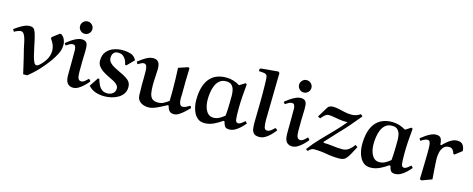

<svg xmlns="http://www.w3.org/2000/svg" viewBox="-42 -1331 4876 1981"><g transform="rotate(15 2396.5 -341.0)"><path d="M7.8 -386.2 -6.8 -411.1Q17.1 -428.2 43.9 -445.6Q70.8 -462.9 98.9 -474.9Q127 -486.8 151.9 -486.8Q163.1 -486.8 174.1 -484.4Q185.1 -481.9 192.9 -475.1Q206.1 -465.3 216.6 -434.6Q227.1 -403.8 236.1 -362.8Q245.1 -321.8 254.2 -278.3Q263.2 -234.9 272.7 -197.5Q282.2 -160.2 293.7 -136.5Q305.2 -112.8 319.8 -112.8Q335.9 -112.8 347.2 -124Q388.2 -159.2 414.6 -203.6Q440.9 -248 440.9 -301.8Q440.9 -330.6 428.5 -361.8Q416 -393.1 397 -416V-433.1L472.2 -490.2H484.9Q511.7 -474.1 524.4 -446Q537.1 -418 537.1 -389.2Q537.1 -338.4 514.2 -292.2Q491.2 -246.1 460.9 -204.1Q415 -141.1 373 -95.9Q331.1 -50.8 300 -24.4Q269 2 256.8 12.2H213.9Q207 -20 196.5 -64Q186 -107.9 175 -155.5Q164.1 -203.1 152.8 -245.1Q147 -269 141.6 -297.6Q136.2 -326.2 128.2 -352.1Q120.1 -377.9 108.2 -395Q96.2 -412.1 77.1 -412.1Q67.4 -412.1 46.1 -404.8Q24.9 -397.5 7.8 -386.2Z M651.9 -621.1Q651.9 -647.9 671.4 -667.5Q690.9 -687 717.8 -687Q744.6 -687 764.2 -667.5Q783.7 -647.9 783.7 -621.1Q783.7 -594.2 764.2 -574.7Q744.6 -555.2 717.8 -555.2Q690.9 -555.2 671.4 -574.7Q651.9 -594.2 651.9 -621.1ZM882.8 -119.1 899.9 -103V-91.8Q880.9 -68.8 855.7 -44.4Q830.6 -20 802.2 -3.4Q773.9 13.2 743.7 13.2Q725.6 13.2 709.7 5.6Q693.8 -2 683.6 -15.1Q670.4 -33.2 666.5 -59.1Q662.6 -85 663.6 -131.6Q664.6 -178.2 664.6 -253.9V-371.1Q663.6 -387.2 657.2 -403.6Q650.9 -419.9 629.9 -419.9Q613.8 -419.9 596.2 -410.4Q578.6 -400.9 560.5 -388.2L544.9 -410.2Q567.9 -429.2 595.2 -448Q622.6 -466.8 651.6 -480Q680.7 -493.2 710 -493.2Q725.1 -493.2 739 -487.5Q752.9 -481.9 759.8 -470.2Q765.6 -460.4 768.8 -445.3Q772 -430.2 772 -386.2Q772 -356.4 770.3 -325.7Q768.6 -294.9 768.6 -265.1Q768.6 -204.1 768.1 -161.1Q767.6 -118.2 776.6 -95Q785.6 -71.8 811.5 -71.8Q829.6 -71.8 848.6 -87.9Q867.7 -104 882.8 -119.1Z M1291.5 -425.8 1218.8 -352.1 1203.6 -356Q1200.7 -379.9 1189.2 -402.8Q1177.7 -425.8 1157.7 -441.4Q1137.7 -457 1105.5 -457Q1071.3 -457 1055.9 -437.5Q1040.5 -418 1040.5 -384.8Q1040.5 -356 1061 -334.5Q1081.5 -313 1111.1 -298.1Q1140.6 -283.2 1165.5 -271Q1211.4 -250 1240.5 -231.9Q1269.5 -213.9 1283.4 -192.4Q1297.4 -170.9 1297.4 -138.2Q1297.4 -99.1 1277.8 -70.1Q1258.3 -41 1226.3 -22Q1194.3 -2.9 1156 6.1Q1117.7 15.1 1080.6 15.1Q1031.7 15.1 987.1 1Q942.4 -13.2 907.7 -51.8L970.7 -146L985.4 -145Q993.2 -117.2 1005.9 -88.6Q1018.6 -60.1 1041.5 -41Q1064.5 -22 1102.5 -22Q1135.7 -22 1160.6 -41.5Q1185.5 -61 1185.5 -95.2Q1185.5 -109.4 1179.4 -120.1Q1173.3 -130.9 1162.6 -141.1Q1147.5 -155.3 1120.6 -168.2Q1093.8 -181.2 1063.7 -196Q1033.7 -210.9 1006.1 -229.5Q978.5 -248 960.9 -272.5Q943.4 -296.9 943.4 -331.1Q943.4 -388.2 971.9 -424.1Q1000.5 -460 1045.9 -477.1Q1091.3 -494.1 1142.6 -494.1Q1186.5 -494.1 1228 -481.9Q1269.5 -469.7 1291.5 -425.8Z M1740.2 -465.8 1843.3 -500 1855.5 -490.2Q1852.5 -422.4 1851.6 -354.2Q1850.6 -286.1 1850.6 -216.8Q1850.6 -207 1849.4 -186Q1848.1 -165 1850.3 -143.1Q1852.5 -121.1 1861.3 -105.5Q1870.1 -89.8 1891.6 -89.8Q1906.7 -89.8 1925 -98.9Q1943.4 -107.9 1959.5 -118.2H1969.2L1977.5 -98.1Q1956.5 -77.1 1929.4 -52Q1902.3 -26.9 1874.8 -9.5Q1847.2 7.8 1821.3 7.8Q1786.1 7.8 1770.3 -12.7Q1754.4 -33.2 1749.5 -61L1739.3 -66.9Q1710.4 -51.8 1677 -34.4Q1643.6 -17.1 1611.6 -4.6Q1579.6 7.8 1551.3 7.8Q1523.4 7.8 1498.8 0.5Q1474.1 -6.8 1454.6 -24.9Q1429.7 -47.9 1427.5 -90.3Q1425.3 -132.8 1425.3 -204.1Q1425.3 -221.2 1425.8 -237.5Q1426.3 -253.9 1426.3 -269Q1426.3 -308.1 1426.3 -342.5Q1426.3 -377 1418.2 -398.4Q1410.2 -419.9 1387.2 -419.9Q1374 -419.9 1357.2 -410.4Q1340.3 -400.9 1326.2 -393.1L1312.5 -418Q1335.4 -435.1 1361.3 -453.1Q1387.2 -471.2 1414.3 -483.6Q1441.4 -496.1 1466.3 -496.1Q1498.5 -496.1 1514.9 -482.7Q1531.2 -469.2 1536.9 -447.5Q1542.5 -425.8 1542.5 -400.9Q1542.5 -370.1 1538.8 -321Q1535.2 -272 1535.2 -226.1Q1535.2 -176.3 1541.7 -140.1Q1548.3 -104 1568.8 -85Q1589.4 -65.9 1631.3 -65.9Q1666.5 -65.9 1693.4 -80.6Q1720.2 -95.2 1745.1 -113.8Q1746.1 -142.6 1746.3 -173.8Q1746.6 -205.1 1746.6 -235.8Q1746.6 -294.9 1744.9 -352.8Q1743.2 -410.6 1740.2 -465.8Z M2455.1 -493.2 2469.2 -483.9Q2462.4 -416 2457.8 -347.4Q2453.1 -278.8 2453.1 -210.9Q2453.1 -144 2457 -108.6Q2460.9 -73.2 2486.3 -73.2Q2503.4 -73.2 2522.2 -87.6Q2541 -102.1 2556.2 -115.2L2575.2 -94.2Q2555.2 -70.3 2529.8 -45.7Q2504.4 -21 2474.4 -4.4Q2444.3 12.2 2410.2 12.2Q2376 12.2 2363.5 -10Q2351.1 -32.2 2348.1 -54.2L2335 -59.1Q2295.9 -30.3 2248 -7.6Q2200.2 15.1 2148.9 15.1Q2108.9 15.1 2081.5 -4.9Q2054.2 -24.9 2037.6 -56.9Q2021 -88.9 2014.2 -124.5Q2007.3 -160.2 2007.3 -190.9Q2007.3 -342.8 2068.8 -420.4Q2130.4 -498 2249 -498Q2290 -498 2326.2 -486.6Q2362.3 -475.1 2395 -455.1ZM2350.1 -331.1Q2350.1 -356.9 2344.2 -387Q2338.4 -417 2318.8 -438.5Q2299.3 -460 2258.3 -460Q2215.3 -460 2188.2 -437.5Q2161.1 -415 2146.2 -379.6Q2131.3 -344.2 2125.7 -304.2Q2120.1 -264.2 2120.1 -230Q2120.1 -204.1 2124.8 -175Q2129.4 -146 2141.4 -120.6Q2153.3 -95.2 2173.8 -79.1Q2194.3 -63 2225.1 -63Q2259.3 -63 2289.8 -80.1Q2320.3 -97.2 2342.3 -117.2Q2345.2 -139.2 2346.7 -176.5Q2348.1 -213.9 2349.1 -255.4Q2350.1 -296.9 2350.1 -331.1Z M2764.6 -685.1 2756.8 -231Q2756.8 -221.2 2756.3 -210.2Q2755.9 -199.2 2755.9 -188Q2755.9 -134.8 2762.5 -106.4Q2769 -78.1 2793.9 -78.1Q2814.9 -78.1 2834 -92.5Q2853 -106.9 2867.7 -123H2879.9L2896 -106.9Q2877 -82 2851.3 -55.4Q2825.7 -28.8 2795.7 -11Q2765.6 6.8 2732.9 6.8Q2689.9 6.8 2672.4 -13.2Q2654.8 -33.2 2651.4 -63Q2647.9 -92.8 2647.9 -124Q2647.9 -181.2 2649.9 -239Q2651.9 -296.9 2651.9 -357.9Q2651.9 -399.9 2651.9 -442.9Q2651.9 -485.8 2650.9 -526.9Q2649.9 -548.8 2649.4 -575Q2648.9 -601.1 2646 -613.8Q2640.1 -639.6 2614 -643.8Q2587.9 -647.9 2555.7 -648.9V-671.9L2567.9 -680.2L2752 -696.8Z M2991.7 -621.1Q2991.7 -647.9 3011.2 -667.5Q3030.8 -687 3057.6 -687Q3084.5 -687 3104 -667.5Q3123.5 -647.9 3123.5 -621.1Q3123.5 -594.2 3104 -574.7Q3084.5 -555.2 3057.6 -555.2Q3030.8 -555.2 3011.2 -574.7Q2991.7 -594.2 2991.7 -621.1ZM3222.7 -119.1 3239.7 -103V-91.8Q3220.7 -68.8 3195.6 -44.4Q3170.4 -20 3142.1 -3.4Q3113.8 13.2 3083.5 13.2Q3065.4 13.2 3049.6 5.6Q3033.7 -2 3023.4 -15.1Q3010.3 -33.2 3006.3 -59.1Q3002.4 -85 3003.4 -131.6Q3004.4 -178.2 3004.4 -253.9V-371.1Q3003.4 -387.2 2997.1 -403.6Q2990.7 -419.9 2969.7 -419.9Q2953.6 -419.9 2936 -410.4Q2918.5 -400.9 2900.4 -388.2L2884.8 -410.2Q2907.7 -429.2 2935.1 -448Q2962.4 -466.8 2991.5 -480Q3020.5 -493.2 3049.8 -493.2Q3064.9 -493.2 3078.9 -487.5Q3092.8 -481.9 3099.6 -470.2Q3105.5 -460.4 3108.6 -445.3Q3111.8 -430.2 3111.8 -386.2Q3111.8 -356.4 3110.1 -325.7Q3108.4 -294.9 3108.4 -265.1Q3108.4 -204.1 3107.9 -161.1Q3107.4 -118.2 3116.5 -95Q3125.5 -71.8 3151.4 -71.8Q3169.4 -71.8 3188.5 -87.9Q3207.5 -104 3222.7 -119.1Z M3687.5 -492.2 3708.5 -474.1Q3661.6 -416 3608.4 -355Q3555.2 -293.9 3502.4 -240.2L3388.2 -116.2L3392.6 -106.9Q3442.4 -106.9 3492.9 -99.9Q3543.5 -92.8 3592.3 -92.8Q3634.3 -92.8 3663.8 -116Q3693.4 -139.2 3715.3 -170.9L3740.2 -154.8L3694.3 -68.8Q3676.3 -34.7 3654.3 -13.4Q3632.3 7.8 3585.4 7.8Q3517.6 7.8 3450 -4.6Q3382.3 -17.1 3314.5 -17.1Q3294.4 -17.1 3280.3 -6.6Q3266.1 3.9 3257.3 14.2H3247.6L3233.4 2Q3284.2 -66.9 3343.8 -128.9Q3403.3 -190.9 3463.4 -252Q3523.4 -313 3575.2 -377Q3570.3 -377 3564.5 -376.5Q3558.6 -376 3553.2 -376Q3520 -376 3485.1 -381.6Q3450.2 -387.2 3420.2 -392.6Q3390.1 -397.9 3370.1 -397.9Q3347.2 -397.9 3326.2 -378.4Q3305.2 -358.9 3291.5 -341.8L3265.1 -354L3334.5 -467.8Q3342.3 -480 3357.4 -486.1Q3372.6 -492.2 3388.2 -492.2Q3420.4 -492.2 3453.4 -484.6Q3486.3 -477.1 3521.7 -469.5Q3557.1 -461.9 3593.3 -461.9Q3619.1 -461.9 3642.8 -470Q3666.5 -478 3687.5 -492.2Z M4227.1 -493.2 4241.2 -483.9Q4234.4 -416 4229.7 -347.4Q4225.1 -278.8 4225.1 -210.9Q4225.1 -144 4229 -108.6Q4232.9 -73.2 4258.3 -73.2Q4275.4 -73.2 4294.2 -87.6Q4313 -102.1 4328.1 -115.2L4347.2 -94.2Q4327.1 -70.3 4301.8 -45.7Q4276.4 -21 4246.3 -4.4Q4216.3 12.2 4182.1 12.2Q4147.9 12.2 4135.5 -10Q4123 -32.2 4120.1 -54.2L4106.9 -59.1Q4067.9 -30.3 4020 -7.6Q3972.2 15.1 3920.9 15.1Q3880.9 15.1 3853.5 -4.9Q3826.2 -24.9 3809.6 -56.9Q3793 -88.9 3786.1 -124.5Q3779.3 -160.2 3779.3 -190.9Q3779.3 -342.8 3840.8 -420.4Q3902.3 -498 4021 -498Q4062 -498 4098.1 -486.6Q4134.3 -475.1 4167 -455.1ZM4122.1 -331.1Q4122.1 -356.9 4116.2 -387Q4110.4 -417 4090.8 -438.5Q4071.3 -460 4030.3 -460Q3987.3 -460 3960.2 -437.5Q3933.1 -415 3918.2 -379.6Q3903.3 -344.2 3897.7 -304.2Q3892.1 -264.2 3892.1 -230Q3892.1 -204.1 3896.7 -175Q3901.4 -146 3913.3 -120.6Q3925.3 -95.2 3945.8 -79.1Q3966.3 -63 3997.1 -63Q4031.2 -63 4061.8 -80.1Q4092.3 -97.2 4114.3 -117.2Q4117.2 -139.2 4118.7 -176.5Q4120.1 -213.9 4121.1 -255.4Q4122.1 -296.9 4122.1 -331.1Z M4573.7 -33.2 4467.8 5.9 4447.8 -1Q4448.7 -30.8 4449.7 -69.3Q4450.7 -107.9 4451.7 -147Q4452.6 -186 4453.1 -219.5Q4453.6 -252.9 4454.1 -273.4L4454.6 -293.9Q4454.6 -323.7 4453.6 -351.8Q4452.6 -379.9 4445.8 -397.5Q4439 -415 4418.9 -415Q4404.8 -415 4384.8 -405.5Q4364.7 -396 4350.6 -384.8L4335 -408.2Q4357.9 -426.3 4383.8 -444.6Q4409.7 -462.9 4437.3 -475.8Q4464.8 -488.8 4492.7 -488.8Q4533.7 -488.8 4546.1 -463.9Q4558.6 -439 4558.6 -401.9L4569.8 -397Q4589.8 -418 4613.8 -438.5Q4637.7 -459 4664.8 -472.4Q4691.9 -485.8 4720.7 -485.8Q4763.7 -485.8 4781.7 -458Q4799.8 -430.2 4799.8 -396L4724.6 -337.9L4711.9 -346.2Q4708 -367.2 4693.8 -384Q4679.7 -400.9 4654.8 -400.9Q4615.7 -400.9 4595.2 -376.5Q4574.7 -352.1 4567.1 -318.6Q4559.6 -285.2 4559.6 -256.8Q4559.6 -240.7 4561.8 -201.9Q4564 -163.1 4567.4 -117.2Q4570.8 -71.3 4573.7 -33.2Z"/></g></svg>

Font: Aref Ruqaa
Style: Bold
Weight: 700
Designer: Abdullah Aref
Version: Version 1.002